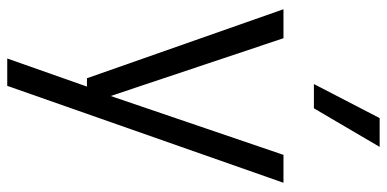

<svg xmlns="http://www.w3.org/2000/svg" viewBox="-289 -559 1068 530"><g transform="rotate(90 245.0 -294.0)"><path d="M196 0 5.5 -542.5H85.5L245 -65.5L407.5 -542.5H484.5L217 220H141.5L219 0ZM212 -626.5 306 -808H385.5L279 -626.5Z"/></g></svg>

Font: Encode Sans Semi Condensed
Style: Regular
Weight: 400
Width: 4
Designer: Multiple Designers
Foundry: Impallari Type
Version: Version 3.000; ttfautohint (v1.8.3) -l 8 -r 50 -G 200 -x 14 